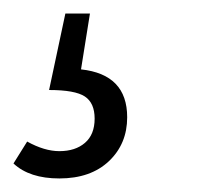

<svg xmlns="http://www.w3.org/2000/svg" viewBox="-55 -36 294 282"><path d="M77.1 -16.1 64 65.9Q131.8 73.2 131.8 136.2Q131.8 175.3 105 200.7Q78.1 226.1 32.2 226.1Q-11.7 226.1 -35.2 204.1L-15.1 171.9Q10.3 186 32.2 186Q55.7 186 69.8 173.8Q84 161.6 84 138.2Q84 115.2 69.6 105.7Q55.2 96.2 17.1 96.2L41 -16.1Z"/></svg>

Font: Fira Sans Compressed Light
Style: Italic
Weight: 300
Width: 3
Italic angle: -8°
Designer: Carrois Corporate & Edenspiekermann AG
Foundry: Carrois Corporate GbR & Edenspiekermann AG
Version: Version 4.203;PS 004.203;hotconv 1.0.88;makeotf.lib2.5.64775